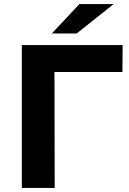

<svg xmlns="http://www.w3.org/2000/svg" viewBox="-20 -921 633 941"><path d="M580 -568H247L248 0H87V-700H581ZM369 -901H537L356 -757H234Z"/></svg>

Font: mBank
Style: Bold
Weight: 700
Designer: Julieta Ulanovsky
Foundry: Julieta Ulanovsky
Version: Version 7.200